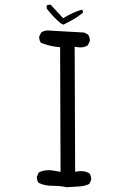

<svg xmlns="http://www.w3.org/2000/svg" viewBox="-20 -798 540 811"><path d="M365.2 -41Q365.2 -55.7 357.4 -65.9Q342.3 -75.2 322.3 -75.2Q314.5 -75.2 306.2 -73.7L297.4 -72.3L295.4 -600.6L304.2 -599.1Q312.5 -597.7 318.8 -597.7Q337.4 -597.7 350.6 -606.4L358.9 -623Q359.4 -625 359.4 -627Q359.4 -641.6 351.6 -652.3L335 -660.6L194.3 -668.5Q188.5 -669.4 183.1 -669.4Q167 -669.4 154.3 -661.1L146 -644.5Q145.5 -642.6 145.5 -640.9Q145.5 -639.2 145.8 -637Q146 -634.8 146.5 -632.1Q147 -629.4 147.9 -626.5Q149.9 -621.6 152.8 -617.2Q188.5 -603 227.1 -599.1L233.9 -598.6L235.8 -72.3L204.1 -77.6Q194.3 -79.1 185.5 -79.1Q163.1 -79.1 144 -69.8L136.2 -52.7Q135.7 -50.8 135.7 -48.8Q135.7 -34.7 143.6 -25.4Q168.5 -13.2 200.4 -13.2Q232.4 -13.2 262.2 -7.3Q287.1 -9.3 312.3 -10.3Q337.4 -11.2 356.9 -21L364.7 -37.1Q365.2 -39.1 365.2 -41ZM330.1 -744.1Q330.6 -745.6 330.6 -747.6Q330.6 -752.9 325.7 -757.3Q288.1 -746.1 252 -724.1L246.6 -721.2L193.8 -778.3Q192.4 -778.3 190.4 -778.3Q184.1 -778.3 178.7 -775.9L177.2 -772.9V-762.2Q203.1 -727.5 236.3 -699.7L248 -693.8Q288.1 -713.9 310.1 -729Q320.3 -736.3 330.1 -744.1Z"/></svg>

Font: Bakudai
Style: ExtraLight
Weight: 200
Version: Version 1.48